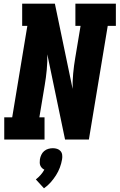

<svg xmlns="http://www.w3.org/2000/svg" viewBox="-20 -755 647 1039"><path d="M3 0V-120H46L128 -615H100V-735H277L373 -274Q372 -315 376 -357.5Q380 -400 387 -441L416 -615H388V-735H607V-615H563L461 0H332L236 -461Q237 -420 233 -377.5Q229 -335 222 -294L193 -120H221V0ZM218 264 174 216Q188 205 200 191.5Q212 178 220 163Q213 160 207 154Q201 148 198 140.5Q195 133 195 124.5Q195 116 196 107Q198 95 203.5 83Q209 71 219 62.5Q229 54 241.5 50.5Q254 47 266 47Q278 47 289 50.5Q300 54 307.5 62.5Q315 71 316.5 83Q318 95 316 107Q312 130 304 151.5Q296 173 283 193.5Q270 214 254 232Q238 250 218 264Z"/></svg>

Font: Iosevka Etoile Heavy Oblique
Style: Regular
Weight: 900
Italic angle: -9°
Designer: Belleve Invis
Foundry: Belleve Invis
Version: Version 15.5.2; ttfautohint (v1.8.4)